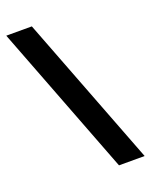

<svg xmlns="http://www.w3.org/2000/svg" viewBox="-145 -787 721 924"><g transform="rotate(-20 216.0 -325.0)"><path d="M300.8 61 4.4 -710.9H135.3L432.1 61Z"/></g></svg>

Font: Vazirmatn RD SemiBold
Style: Regular
Weight: 600
Designer: Saber Rastikerdar
Foundry: Saber Rastikerdar
Version: Version 32.102